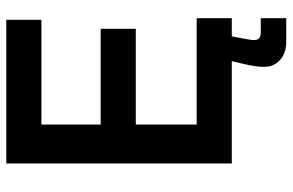

<svg xmlns="http://www.w3.org/2000/svg" viewBox="-176 -564 909 596"><g transform="rotate(-90 278.0 -265.5)"><path d="M69 0V-700H515V-591H190V-407H487V-298H190V-109H520V0ZM446 169Q412 169 390.5 150Q369 131 369 100Q369 86 371.5 69.5Q374 53 378 37L391 -18H467L456 40Q455 48 453.5 55Q452 62 452 69Q452 90 475 90H520V169Z"/></g></svg>

Font: Space Grotesk SemiBold
Style: Regular
Weight: 600
Designer: Florian Karsten
Foundry: Florian Karsten
Version: Version 2.000